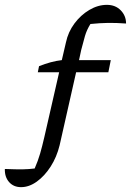

<svg xmlns="http://www.w3.org/2000/svg" viewBox="-57 -624 540 792"><path d="M30 148Q-1 148 -19.5 127Q-38 106 -37 73Q11 75 37 74.5Q63 74 86 71Q100 39 108.5 9.5Q117 -20 126 -59L187 -326H99L104 -351Q154 -371 198 -376L215 -449Q224 -492 250 -527Q276 -562 311.5 -583Q347 -604 384 -604Q419 -604 441 -581.5Q463 -559 463 -527Q422 -530 388.5 -529.5Q355 -529 316 -525Q301 -501 293.5 -475.5Q286 -450 278 -418L269 -376H400L390 -326H257L189 -25Q177 24 152 63Q127 102 95 125Q63 148 30 148Z"/></svg>

Font: Piazzolla SC
Style: Italic
Weight: 400
Italic angle: -11.3°
Designer: Juan Pablo del Peral
Foundry: Huerta Tipografica
Version: Version 1.330